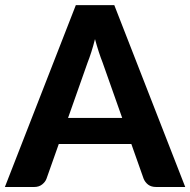

<svg xmlns="http://www.w3.org/2000/svg" viewBox="-30 -746 760 766"><path d="M457.5 -275.5 379 -497.5Q372 -515 364.2 -538.8Q356.5 -562.5 349 -590Q342 -562 334.2 -538Q326.5 -514 319.5 -496.5L241.5 -275.5ZM709 0H593Q573.5 0 561.2 -9.2Q549 -18.5 543 -33L494 -171.5H204.5L155.5 -33Q151 -20.5 138.2 -10.2Q125.5 0 106.5 0H-10.5L272.5 -725.5H426Z"/></svg>

Font: Lato 2
Style: Regular
Weight: 800
Designer: Lukasz Dziedzic with Adam Twardoch and Botio Nikoltchev
Foundry: tyPoland Lukasz Dziedzic
Version: Version 2.015; 2015-08-06; http://www.latofonts.com/